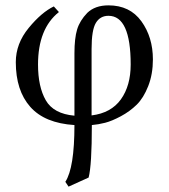

<svg xmlns="http://www.w3.org/2000/svg" viewBox="-20 -459 630 717"><path d="M468 -218Q468 -400 385 -400Q354 -400 338 -373.5Q322 -347 322 -276V-28Q395 -37 431.5 -88Q468 -139 468 -218ZM323 8Q323 158 311 204L236 238L224 220Q258 168 258 8Q147 1 93 -60Q39 -121 39 -227Q39 -296 87 -354.5Q135 -413 181 -435L200 -414Q122 -352 122 -218Q122 -135 151 -84.5Q180 -34 258 -27V-260Q258 -316 268 -349Q278 -382 306 -411Q335 -439 385 -439Q465 -439 508 -379.5Q551 -320 551 -237Q551 -182 533.5 -137.5Q516 -93 490.5 -68Q465 -43 431.5 -25Q398 -7 372.5 -0.5Q347 6 323 8Z"/></svg>

Font: Libertinus Sans
Style: Regular
Weight: 400
Designer: Philipp H. Poll
Foundry: Khaled Hosny
Version: Version 6.1